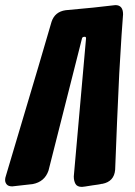

<svg xmlns="http://www.w3.org/2000/svg" viewBox="-74 -741 530 752"><path d="M247 -9Q228 -9 221.5 -21Q215 -33 215 -50L263 -591Q263 -597 258 -597Q248 -597 247 -590L116 -73Q101 -29 54 -20L-26 -11Q-41 -11 -47.5 -18.5Q-54 -26 -54 -36Q-54 -44 -51 -52Q114 -605 128 -656Q141 -695 183 -701Q307 -712 369 -720L378 -721Q408 -721 408 -685L402 -602L393 -452Q384 -264 377 -76Q373 -30 327 -21Q323 -21 320.5 -20Q318 -19 288 -15Q252 -9 247 -9Z"/></svg>

Font: Bangerz
Style: Bold
Weight: 700
Designer: vernon adams
Foundry: Vernon Adams
Version: Version 2.10;February 7, 2025;FontCreator 13.0.0.2683 64-bit